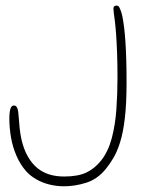

<svg xmlns="http://www.w3.org/2000/svg" viewBox="-20 -639 522 688"><path d="M210 28.5Q182 28.5 156.2 22Q130.5 15.5 109.5 3.2Q88.5 -9 74 -25Q52.5 -49.5 39 -80.8Q25.5 -112 19.5 -146.2Q13.5 -180.5 13.5 -214Q13.5 -226 14.5 -234.8Q15.5 -243.5 17.5 -249.5Q19.5 -255.5 22.5 -258.2Q25.5 -261 30 -261Q38 -261 42 -251.5Q46 -242 47.5 -214.5Q49.5 -178 55 -148.8Q60.5 -119.5 71.5 -94.5Q92 -49.5 126 -28Q160 -6.5 210 -6.5Q259.5 -6.5 289.5 -20.8Q319.5 -35 342.5 -64Q368 -96.5 380.5 -143.8Q393 -191 397 -246.8Q401 -302.5 401 -359.5Q401 -411.5 399.5 -450.2Q398 -489 396 -516.5Q394 -544 391.8 -562Q389.5 -580 388 -590.8Q386.5 -601.5 386.5 -607.5Q386.5 -613 388.5 -615.5Q390.5 -618 393 -618.5Q395.5 -619 397.5 -619Q403 -619 405.8 -615.2Q408.5 -611.5 411.5 -604Q415.5 -594.5 418.8 -578.8Q422 -563 424.8 -540.5Q427.5 -518 429.5 -488.5Q431.5 -459 432.5 -422.8Q433.5 -386.5 433.5 -342.5Q433.5 -266 427.2 -214.2Q421 -162.5 410.2 -128.8Q399.5 -95 386.2 -72.8Q373 -50.5 359 -33.5Q329.5 3 289 15.8Q248.5 28.5 210 28.5Z"/></svg>

Font: Gluten Thin
Style: Regular
Weight: 100
Designer: Tyler Finck
Foundry: Etcetera Type Company
Version: Version 1.300